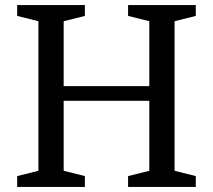

<svg xmlns="http://www.w3.org/2000/svg" viewBox="-20 -740 843 760"><path d="M671 -656V-64L755 -43V0H487V-43L571 -64V-341H232V-64L316 -43V0H48V-43L132 -64V-656L48 -677V-720H316V-677L232 -656V-399H571V-656L487 -677V-720H755V-677Z"/></svg>

Font: Domine
Style: Regular
Weight: 400
Designer: Pablo Impallari, Rodrigo Fuenzalida, Brenda Gallo
Foundry: Pablo Impallari, Rodrigo Fuenzalida, Brenda Gallo
Version: Version 2.000;September 19, 2022;FontCreator 14.0.0.2877 64-